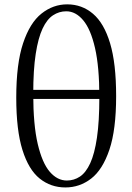

<svg xmlns="http://www.w3.org/2000/svg" viewBox="-20 -825 593 860"><path d="M272.8 14.6Q207.5 14.6 157.8 -25.2Q108.1 -65.1 80.5 -153.5Q52.8 -241.9 52.8 -387.6Q52.8 -539.7 83.4 -631.3Q113.9 -723 165.9 -764.2Q217.9 -805.5 280.9 -805.5Q347 -805.5 396.5 -763.4Q446 -721.4 473.1 -631.3Q500.2 -541.2 500.2 -394.7Q500.2 -244 470 -154.5Q439.8 -64.9 388.4 -25.1Q337 14.6 272.8 14.6ZM279.3 -16.4Q311.4 -16.4 338 -34Q364.6 -51.6 384.1 -93.8Q403.6 -135.9 414.3 -208.6Q425 -281.2 425 -390.5Q425 -525 405.7 -609.4Q386.5 -693.8 352.8 -734.1Q319.1 -774.4 276.8 -774.4Q244.7 -774.4 217.5 -756.5Q190.3 -738.7 170.7 -696.9Q151 -655.1 140 -583.7Q128.9 -512.3 128.9 -404.9Q128.9 -265.7 149 -180.2Q169.2 -94.6 203 -55.5Q236.8 -16.4 279.3 -16.4ZM80.2 -381.9V-422.4H476.1V-381.9Z"/></svg>

Font: Noto Serif TC
Style: Regular
Weight: 200
Designer: Ryoko NISHIZUKA 西塚涼子 (kana & ideographs); Frank Grießhammer (Latin, Greek & Cyrillic); Wenlong ZHANG 张文龙 (bopomofo); San
Foundry: Adobe
Version: Version 2.001;hotconv 1.1.0;makeotfexe 2.6.0